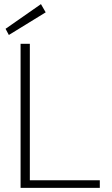

<svg xmlns="http://www.w3.org/2000/svg" viewBox="-20 -913 544 933"><path d="M80 0V-700H125V-37H465V0ZM23 -743 7 -773 179 -893 202 -853Z"/></svg>

Font: DM Sans 10pt ExtraLight
Style: Regular
Weight: 250
Version: Version 4.004;gftools[0.9.30]